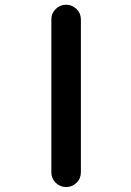

<svg xmlns="http://www.w3.org/2000/svg" viewBox="-20 -794 540 794"><path d="M192.4 -81.1V-713.9Q192.4 -739.3 210.4 -756.8Q228.5 -774.4 253.4 -774.4Q278.3 -774.4 296.4 -756.8Q314.5 -739.3 314.5 -713.9V-81.1Q314.5 -55.7 296.4 -38.1Q278.3 -20.5 253.4 -20.5Q228.5 -20.5 210.4 -38.1Q192.4 -55.7 192.4 -81.1Z"/></svg>

Font: Rounded-X Mgen+ 1m medium
Style: Regular
Weight: 500
Designer: [Source Han Sans]
Ryoko NISHIZUKA  (kana & ideographs); Paul D. Hunt (Latin, Greek & Cyrillic); Wenlong ZHANG  (bopomofo
Version: Version 1.059.20150602